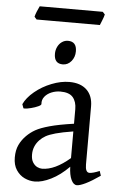

<svg xmlns="http://www.w3.org/2000/svg" viewBox="-57 -853 573 908"><g transform="rotate(5 229.5 -399.0)"><path d="M304.2 -69.8Q262.7 -27.8 219.7 -6.6Q176.8 14.6 143.1 14.6Q117.7 14.6 94 3.4Q70.3 -7.8 54.7 -31.5Q39.1 -55.2 39.1 -90.8Q39.1 -125.5 50.8 -150.4Q62.5 -175.3 83 -195.8Q101.1 -213.9 123.8 -226.8Q146.5 -239.7 189.7 -251.7Q232.9 -263.7 304.2 -273.9V-342.8Q304.2 -378.4 286.6 -399.2Q269 -419.9 227.1 -419.9Q205.1 -419.9 184.8 -411.6Q164.6 -403.3 152.6 -388.2Q140.6 -373 142.6 -353.5Q143.1 -348.1 128.9 -341.6Q114.7 -335 95.5 -330.1Q76.2 -325.2 64.9 -325.2Q61 -325.2 59.6 -325.7L52.7 -344.7Q67.4 -376.5 102.3 -405.3Q137.2 -434.1 181.2 -451.4Q225.1 -468.8 265.6 -468.8Q318.8 -468.8 348.1 -440.7Q377.4 -412.6 377.4 -362.3V-86.9Q377.4 -48.8 397 -48.8Q413.1 -48.8 444.8 -62L452.1 -40Q412.1 -12.2 384.5 1.2Q356.9 14.6 342.8 14.6Q326.7 14.6 315.9 -8.3Q305.2 -31.2 304.2 -69.8ZM304.2 -237.3Q252 -229 221.4 -220.5Q190.9 -211.9 175 -202.9Q159.2 -193.8 147.5 -181.6Q119.1 -151.9 119.1 -111.8Q119.1 -87.9 128.2 -74Q137.2 -60.1 149.2 -54.4Q161.1 -48.8 171.9 -48.8Q232.4 -48.8 304.2 -110.8ZM185.5 -595.7Q185.5 -613.8 193.1 -629.2Q200.7 -644.5 213.6 -653.3Q226.6 -662.1 241.7 -662.1Q283.2 -662.1 283.2 -615.7Q283.2 -587.9 266.8 -568.4Q250.5 -548.8 226.6 -548.8Q185.5 -548.8 185.5 -595.7ZM85 -749.5 74.2 -761.7Q76.2 -771.5 82.3 -786.4Q88.4 -801.3 94.2 -813H393.6L404.3 -801.3Q401.9 -790 394.3 -771.7Q386.7 -753.4 385.3 -749.5Z"/></g></svg>

Font: David Libre
Style: Regular
Weight: 400
Version: Version 1.000